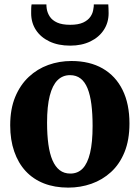

<svg xmlns="http://www.w3.org/2000/svg" viewBox="-20 -844 636 875"><path d="M26.5 -273Q26.5 -347 49.2 -402Q72 -457 111 -493.5Q150 -530 200 -548Q250 -566 305.5 -566Q388.5 -566 447.8 -532Q507 -498 538.5 -434.2Q570 -370.5 570 -281.5Q570 -206 547.5 -150.8Q525 -95.5 485.8 -59.8Q446.5 -24 396.5 -6.5Q346.5 11 291 11Q229 11 180 -8.2Q131 -27.5 97 -64.2Q63 -101 44.8 -153.8Q26.5 -206.5 26.5 -273ZM300.5 -53Q334.5 -53 356.8 -76Q379 -99 390.5 -147Q402 -195 402 -270Q402 -325.5 396.5 -368.5Q391 -411.5 379 -441.2Q367 -471 347.2 -486.2Q327.5 -501.5 299 -501.5Q265.5 -501.5 242.2 -478.5Q219 -455.5 206.8 -407.8Q194.5 -360 194.5 -285Q194.5 -229 200.5 -186Q206.5 -143 219.2 -113.5Q232 -84 252 -68.5Q272 -53 300.5 -53ZM300 -636Q245.5 -636 205.5 -655Q165.5 -674 143.8 -707.2Q122 -740.5 122 -783.5Q122 -793 122.2 -805Q122.5 -817 124 -824H191.5Q191.5 -819.5 191.8 -814.5Q192 -809.5 193 -804Q196 -785 207 -768.2Q218 -751.5 240.5 -741.2Q263 -731 300 -731Q336.5 -731 358.8 -741.2Q381 -751.5 392.2 -768Q403.5 -784.5 405.5 -803.5Q407 -809 407.2 -814.2Q407.5 -819.5 407.5 -824H473.5Q474 -817 474.5 -805.2Q475 -793.5 475 -784Q475 -741 453 -707.5Q431 -674 391.5 -655Q352 -636 300 -636Z"/></svg>

Font: Merriweather 28pt ExtraBold
Style: Regular
Weight: 800
Version: Version 2.100